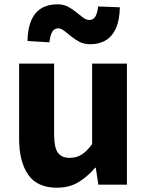

<svg xmlns="http://www.w3.org/2000/svg" viewBox="-20 -860 686 894"><path d="M245 14Q153 14 111 -47Q69 -108 69 -214V-564H232V-234Q232 -173 249.5 -149Q267 -125 304 -125Q336 -125 360 -140Q384 -155 409 -189V-564H571V0H438L426 -79H423Q387 -37 345 -11.5Q303 14 245 14ZM400 -654Q372 -654 350.5 -665Q329 -676 311.5 -690.5Q294 -705 279 -716.5Q264 -728 251 -728Q233 -728 223.5 -712.5Q214 -697 210 -663L108 -669Q109 -727 125.5 -765Q142 -803 173 -821.5Q204 -840 248 -840Q275 -840 296 -829Q317 -818 334.5 -803.5Q352 -789 367 -778Q382 -767 396 -767Q414 -767 423.5 -782Q433 -797 437 -830L538 -826Q537 -768 520.5 -730Q504 -692 473.5 -673Q443 -654 400 -654Z"/></svg>

Font: Noto Sans SC ExtraBold
Style: Regular
Weight: 800
Designer: Ryoko NISHIZUKA 西塚涼子 (kana, bopomofo & ideographs); Paul D. Hunt (Latin, Greek & Cyrillic); Sandoll Communications 산돌커뮤니
Foundry: Adobe
Version: Version 2.004-H2;hotconv 1.0.118;makeotfexe 2.5.65603